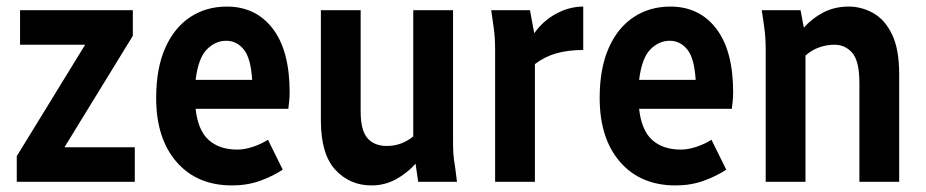

<svg xmlns="http://www.w3.org/2000/svg" viewBox="-20 -553 2816 584"><path d="M31 -78 239 -417H41V-522H384V-444L176 -105H390V0H31Z M455 -255Q455 -345 482.5 -407Q510 -469 558.5 -501Q607 -533 670 -533Q758 -533 809.5 -466Q861 -399 861 -272Q861 -257 859.5 -244Q858 -231 857 -222H575Q582 -157 614.5 -127.5Q647 -98 702 -98Q725 -98 751 -107Q777 -116 795 -128L840 -37Q810 -17 771 -3Q732 11 686 11Q579 11 517 -60.5Q455 -132 455 -255ZM668 -429Q635 -429 609 -402.5Q583 -376 575 -310H747Q743 -376 721.5 -402.5Q700 -429 668 -429Z M956 -187V-522H1077V-214Q1077 -157 1097.5 -133Q1118 -109 1157 -109Q1201 -109 1237 -138V-522H1358V-124Q1358 -103 1359 -86Q1360 -69 1364 -47L1370 0H1252L1244 -55Q1218 -26 1184 -7.5Q1150 11 1110 11Q1044 11 1000 -36.5Q956 -84 956 -187Z M1474 -522H1592L1605 -452Q1632 -490 1672 -511.5Q1712 -533 1754 -533V-401Q1709 -401 1673 -391Q1637 -381 1607 -358V0H1486V-398Q1486 -419 1485 -436Q1484 -453 1481 -474Z M1804 -255Q1804 -345 1831.5 -407Q1859 -469 1907.5 -501Q1956 -533 2019 -533Q2107 -533 2158.5 -466Q2210 -399 2210 -272Q2210 -257 2208.5 -244Q2207 -231 2206 -222H1924Q1931 -157 1963.5 -127.5Q1996 -98 2051 -98Q2074 -98 2100 -107Q2126 -116 2144 -128L2189 -37Q2159 -17 2120 -3Q2081 11 2035 11Q1928 11 1866 -60.5Q1804 -132 1804 -255ZM2017 -429Q1984 -429 1958 -402.5Q1932 -376 1924 -310H2096Q2092 -376 2070.5 -402.5Q2049 -429 2017 -429Z M2297 -522H2415L2425 -469Q2451 -498 2485 -515.5Q2519 -533 2562 -533Q2600 -533 2635.5 -513.5Q2671 -494 2693 -449Q2715 -404 2715 -327V0H2594V-300Q2594 -367 2572.5 -392Q2551 -417 2518 -417Q2495 -417 2472 -409Q2449 -401 2430 -384V0H2309V-398Q2309 -419 2308 -436Q2307 -453 2304 -474Z"/></svg>

Font: Radio Canada Condensed SemiBold
Style: Regular
Weight: 600
Width: 3
Designer: Charles Daoud, Etienne Aubert Bonn, Alexandre Saumier Demers, Jacques Le Bailly
Foundry: Radio-Canada
Version: Version 2.104; ttfautohint (v1.8.4.7-5d5b);gftools[0.9.28.de